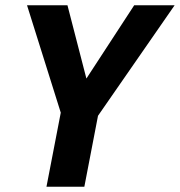

<svg xmlns="http://www.w3.org/2000/svg" viewBox="-20 -708 682 728"><path d="M351.6 -269 299.8 0H156.2L210.4 -280.8L82.5 -688H235.8L307.6 -410.2L488.8 -688H642.1Z"/></svg>

Font: Arimo
Style: Italic
Weight: 400
Italic angle: -12°
Designer: Steve Matteson
Foundry: Monotype Imaging Inc.
Version: Version 1.33